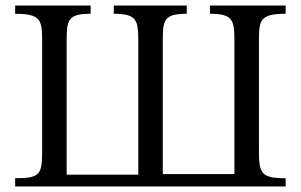

<svg xmlns="http://www.w3.org/2000/svg" viewBox="-20 -677 1093 697"><path d="M482 -43H222V-525C222 -603 224 -627 309 -627V-657H35V-627C130 -627 133 -603 133 -525V-131C133 -43 126 -30 35 -30V0H1017V-30C928 -30 920 -47 920 -131V-525C920 -603 922 -627 1017 -627V-657H742V-627C827 -627 831 -603 831 -525V-45H571V-525C571 -603 573 -627 658 -627V-657H393V-627C478 -627 482 -603 482 -525Z"/></svg>

Font: STIX Two Math
Style: Regular
Weight: 400
Designer: Ross Mills, John Hudson & Paul Hanslow, Tiro Typeworks Ltd; with portions MicroPress Inc., with additions and correction
Foundry: Tiro Typeworks Ltd
Version: Version 2.02 b142